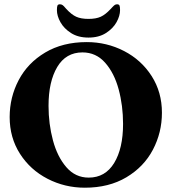

<svg xmlns="http://www.w3.org/2000/svg" viewBox="-20 -860 799 894"><path d="M25 -315Q25 -407 67 -487Q109 -567 190.5 -615.5Q272 -664 384 -664Q477 -664 557.5 -622.5Q638 -581 686 -506Q734 -431 734 -335Q734 -243 692 -163Q650 -83 568.5 -34.5Q487 14 375 14Q282 14 201.5 -27.5Q121 -69 73 -144Q25 -219 25 -315ZM553 -283Q553 -368 532.5 -444Q512 -520 469.5 -568Q427 -616 364 -616Q287 -616 246.5 -548Q206 -480 206 -367Q206 -283 226.5 -206.5Q247 -130 289 -81.5Q331 -33 393 -33Q470 -33 511.5 -101Q553 -169 553 -283ZM245 -813Q245 -828 247.5 -834Q250 -840 259 -840Q266 -840 271 -836.5Q276 -833 281 -827Q286 -821 289 -818Q313 -792 335 -782Q357 -772 392 -772Q427 -772 449 -782Q471 -792 495 -818Q498 -821 504 -827.5Q510 -834 514.5 -837Q519 -840 525 -840Q534 -840 536.5 -834Q539 -828 539 -813Q539 -786 522.5 -756.5Q506 -727 473 -706Q440 -685 392 -685Q344 -685 311 -706Q278 -727 261.5 -756.5Q245 -786 245 -813Z"/></svg>

Font: EB Garamond ExtraBold
Style: Regular
Weight: 800
Designer: Georg Duffner and Octavio Pardo
Foundry: Georg Duffner
Version: Version 1.000